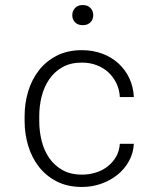

<svg xmlns="http://www.w3.org/2000/svg" viewBox="-20 -739 640 769"><path d="M308.6 -39.6Q337.9 -39.6 364.5 -48.1Q391.1 -56.6 411.6 -72.8Q432.1 -88.9 445.1 -111.6Q458 -134.3 460 -163.1H516.1Q514.2 -125.5 496.6 -93.8Q479 -62 450.7 -39.1Q422.4 -16.1 385.7 -3.2Q349.1 9.8 308.6 9.8Q250.5 9.8 207.5 -12.2Q164.6 -34.2 136 -70.8Q107.4 -107.4 93 -155Q78.6 -202.6 78.6 -253.9V-274.4Q78.6 -325.7 93 -373.3Q107.4 -420.9 136 -457.5Q164.6 -494.1 207.5 -516.1Q250.5 -538.1 308.1 -538.1Q352.1 -538.1 389.4 -524.2Q426.8 -510.3 454.3 -485.1Q481.9 -460 498 -425.5Q514.2 -391.1 516.1 -350.1H460Q458.5 -379.9 446.3 -405.3Q434.1 -430.7 414.1 -449.2Q394 -467.8 366.9 -478Q339.8 -488.3 308.1 -488.3Q262.2 -488.3 229.7 -469.7Q197.3 -451.2 176.8 -420.9Q156.2 -390.6 146.7 -352.3Q137.2 -314 137.2 -274.4V-253.9Q137.2 -213.9 146.7 -175.3Q156.2 -136.7 176.8 -106.7Q197.3 -76.7 229.7 -58.1Q262.2 -39.6 308.6 -39.6ZM269.5 -678.2Q269.5 -694.8 280.5 -706.8Q291.5 -718.8 311.5 -718.8Q331.1 -718.8 342.3 -707Q353.5 -695.3 353.5 -678.2Q353.5 -661.1 342.3 -649.7Q331.1 -638.2 311.5 -638.2Q291.5 -638.2 280.5 -649.7Q269.5 -661.1 269.5 -678.2Z"/></svg>

Font: Roboto Mono Light
Style: Regular
Weight: 300
Designer: Google
Version: Version 2.000985; 2015; ttfautohint (v1.3)